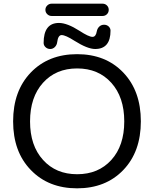

<svg xmlns="http://www.w3.org/2000/svg" viewBox="-20 -1068 835 1051"><path d="M215.8 -192.4Q286.1 -114.3 402.3 -114.3Q518.6 -114.3 589.4 -192.4Q660.2 -270.5 660.2 -403.3Q660.2 -536.1 589.4 -614.7Q518.6 -693.4 402.3 -693.4Q286.1 -693.4 215.3 -614.7Q144.5 -536.1 144.5 -403.3Q144.5 -270.5 215.8 -192.4ZM148.4 -137.7Q51.8 -237.3 51.8 -403.8Q51.8 -570.3 148.4 -670.9Q245.1 -771.5 401.9 -771.5Q558.6 -771.5 654.8 -670.9Q751 -570.3 751 -403.8Q751 -237.3 654.8 -137.2Q558.6 -37.1 401.9 -37.1Q245.1 -37.1 148.4 -137.7ZM415 -899.4Q465.8 -866.2 486.3 -866.2Q504.9 -866.2 509.8 -896.5Q512.7 -912.1 523.4 -922.4Q534.2 -932.6 549.8 -932.6Q565.4 -932.6 576.2 -921.9Q585 -912.1 585 -900.4Q585 -799.8 501 -799.8Q459 -799.8 387.7 -844.7Q338.9 -876 317.4 -876Q297.9 -876 293 -836.9Q291 -821.3 280.3 -810.5Q269.5 -799.8 254.9 -799.8Q239.3 -799.8 228.5 -810.5Q218.8 -820.3 218.8 -833Q218.8 -942.4 302.7 -942.4Q347.7 -942.4 415 -899.4ZM262.7 -980.5Q249 -980.5 238.8 -990.2Q228.5 -1000 228.5 -1014.2Q228.5 -1028.3 238.8 -1038.1Q249 -1047.9 262.7 -1047.9H541Q555.7 -1047.9 565.4 -1038.1Q575.2 -1028.3 575.2 -1014.2Q575.2 -1000 565.4 -990.2Q555.7 -980.5 541 -980.5Z"/></svg>

Font: Gen Jyuu Gothic Regular
Style: Regular
Weight: 400
Designer: [Source Han Sans]
Ryoko NISHIZUKA  (kana & ideographs); Paul D. Hunt (Latin, Greek & Cyrillic); Wenlong ZHANG  (bopomofo
Version: Version 1.002.20150607